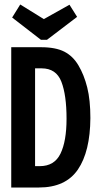

<svg xmlns="http://www.w3.org/2000/svg" viewBox="-20 -833 440 854"><path d="M30 1V-623H162Q228 -623 266.5 -603Q305 -583 329 -542Q354 -500 368 -444Q382 -388 382 -308Q381 -159 326.5 -79Q272 1 153 1ZM136 -94H157Q222 -94 249 -149.5Q276 -205 276 -305Q276 -410 253 -469.5Q230 -529 165 -529H136ZM289 -812 323 -758 189 -656H162L34 -755L70 -813L175 -748Z"/></svg>

Font: Inconsolata Condensed ExtraBold
Style: Regular
Weight: 800
Width: 3
Monospace: yes
Designer: Raph Levien, Cyreal, Brenton Simpson
Foundry: Raph Levien, Cyreal, Google
Version: Version 3.001; ttfautohint (v1.8.2.53-6de2)